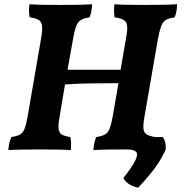

<svg xmlns="http://www.w3.org/2000/svg" viewBox="-20 -699 872 898"><path d="M19 3Q21 -31 33 -58Q59 -62 73 -69.5Q87 -77 94.5 -96Q102 -115 109 -153L173 -524Q179 -560 176.5 -579Q174 -598 160.5 -606Q147 -614 119 -618Q116 -631 115.5 -647Q115 -663 118 -679Q150 -677 186 -676.5Q222 -676 263 -676Q298 -676 335.5 -676.5Q373 -677 411 -679Q410 -663 407.5 -648Q405 -633 399 -618Q373 -614 358.5 -605.5Q344 -597 336 -576Q328 -555 321 -513L296 -373H544L570 -524Q577 -560 574.5 -579Q572 -598 558 -606Q544 -614 516 -618Q514 -631 513.5 -647Q513 -663 515 -679Q547 -677 583.5 -676.5Q620 -676 660 -676Q696 -676 733.5 -676.5Q771 -677 808 -679Q808 -663 805.5 -648Q803 -633 797 -618Q770 -614 755.5 -605.5Q741 -597 733.5 -576Q726 -555 718 -513L656 -155Q649 -116 651 -97Q653 -78 666.5 -70Q680 -62 707 -58Q712 -28 709 3Q672 1 638.5 0.5Q605 0 566 0Q523 0 485 0.5Q447 1 417 3Q419 -31 430 -58Q456 -62 470 -69.5Q484 -77 492 -96Q500 -115 507 -153L534 -310Q477 -310 409 -309Q341 -308 284 -304L259 -155Q252 -116 254 -97Q256 -78 269 -70Q282 -62 309 -58Q315 -28 311 3Q275 1 241.5 0.5Q208 0 168 0Q126 0 87.5 0.5Q49 1 19 3ZM626 179Q576 168 557 134Q600 79 613.5 50Q627 21 616 10.5Q605 0 574 0L579 -58H741Q758 -35 755 0Q738 39 710 79Q682 119 626 179Z"/></svg>

Font: Vollkorn
Style: Bold Italic
Weight: 700
Italic angle: -11°
Designer: Friedrich Althausen
Foundry: Friedrich Althausen
Version: Version 5.000; ttfautohint (v1.8.3)